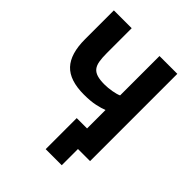

<svg xmlns="http://www.w3.org/2000/svg" viewBox="-229 -829 1089 1089"><g transform="rotate(45 315.0 -285.0)"><path d="M456 130H327V-119H410V-267Q388 -258 351.5 -250Q315 -242 261 -242Q147 -242 95.5 -297Q44 -352 44 -468V-700H187V-501Q187 -462 191.5 -436Q196 -410 208.5 -394.5Q221 -379 244 -372Q267 -365 303 -365Q331 -365 362 -370.5Q393 -376 410 -384V-700H553V0H456Z"/></g></svg>

Font: Golos UI
Style: Bold
Weight: 700
Designer: A.Korolkova, Vitaly Kuzmin
Foundry: ParaType Ltd
Version: Version 2.000